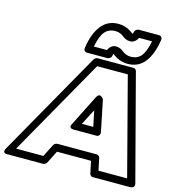

<svg xmlns="http://www.w3.org/2000/svg" viewBox="-215 -1097 1153 1242"><g transform="rotate(15 361.5 -475.5)"><path d="M-69.8 -9.8 327.1 -710.9Q330.6 -717.3 338.4 -721.7Q346.2 -726.1 353 -726.1H590.8Q598.1 -726.1 604.2 -721.4Q610.4 -716.8 611.8 -710L795.9 -8.8Q796.4 -7.3 796.9 -5.1Q797.4 -2.9 797.4 2.9Q797.4 8.8 795.2 13.2Q793 17.6 785.9 21.2Q778.8 24.9 767.1 24.9H520Q512.2 24.9 506.3 19.5Q500.5 14.2 499 7.8L481.9 -74.2H253.9L211.9 8.8Q208.5 16.1 200.9 20.5Q193.4 24.9 186 24.9H-51.8Q-51.8 24.4 -55.7 25.1Q-59.6 25.9 -64.5 23.9Q-69.3 22 -73 19.3Q-76.7 16.6 -76.4 8.8Q-76.2 1 -69.8 -9.8ZM-6.8 -24.9H175.8L217.8 -107.9Q221.2 -115.2 229 -119.6Q236.8 -124 244.1 -124H506.8Q513.7 -124 520 -119.1Q526.4 -114.3 527.8 -106.9L544.9 -24.9H736.8L566.9 -675.8H361.8ZM253.9 -768.1Q268.1 -867.2 310.8 -921.6Q353.5 -976.1 425.8 -976.1Q446.3 -976.1 465.8 -970.5Q485.4 -964.8 496.1 -958.5Q506.8 -952.1 517.3 -945.1Q527.8 -938 529.8 -937Q532.7 -945.8 533.2 -948.2Q534.7 -959 543.2 -966.1Q551.8 -973.1 561 -973.1H695.8Q706.5 -973.1 712.9 -965.1Q719.2 -957 717.8 -948.2Q703.6 -849.6 661.4 -795.4Q619.1 -741.2 546.9 -741.2Q526.4 -741.2 506.8 -746.6Q487.3 -752 476.1 -758.3Q464.8 -764.6 454.3 -771.7Q443.8 -778.8 441.9 -779.8Q441.4 -778.3 440.9 -774.2Q440.4 -770 439.9 -768.1Q438.5 -757.3 429.4 -750.2Q420.4 -743.2 411.1 -743.2H274.9Q264.2 -743.2 258.3 -751Q252.4 -758.8 253.9 -768.1ZM301.8 -272.9 404.8 -478Q411.1 -490.2 418.2 -494.9Q425.3 -499.5 431.4 -497.1Q437.5 -494.6 442.4 -490.5Q447.3 -486.3 450.2 -482.4L453.1 -478L495.1 -272.9Q498.5 -256.3 491.5 -248.3Q484.4 -240.2 475.6 -240.2H466.8H320.8Q303.2 -240.2 298.6 -248.5Q293.9 -256.8 297.9 -264.6ZM308.1 -793H396Q402.3 -809.1 416 -820.1Q429.7 -831.1 446.8 -831.1Q462.9 -831.1 476.6 -824.7Q490.2 -818.4 498.5 -811Q506.8 -803.7 521.5 -797.4Q536.1 -791 554.2 -791Q597.7 -791 623 -820.1Q648.4 -849.1 663.1 -922.9H576.2Q569.8 -907.7 555.9 -897Q542 -886.2 524.9 -886.2Q508.8 -886.2 495.4 -892.3Q481.9 -898.4 473.4 -906Q464.8 -913.6 450.2 -919.7Q435.5 -925.8 418 -925.8Q374.5 -925.8 348.6 -896.5Q322.8 -867.2 308.1 -793ZM362.8 -290H439L417 -395Z"/></g></svg>

Font: Trueno Black Outline
Style: Italic
Weight: 900
Width: 6
Designer: Julieta Ulanovsky
Foundry: Julieta Ulanovsky
Version: Version 3.001b | FøM Fix